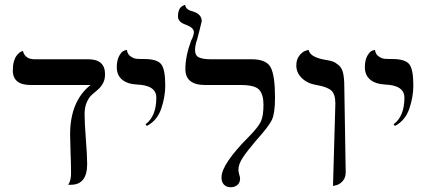

<svg xmlns="http://www.w3.org/2000/svg" viewBox="-20 -766 1777 797"><path d="M331.1 -291Q331.1 -256.8 336.4 -188.5Q341.8 -120.1 341.8 -85Q341.8 1 273.9 1H263.2Q275.4 -17.1 274.9 -48.8Q274.9 -82 272.9 -133.5Q271 -185.1 271 -207Q271 -346.2 356 -413.1H107.9Q32.7 -413.1 33.2 -474.1Q33.2 -495.1 37.6 -510.5Q42 -525.9 48.1 -533.9Q54.2 -542 60.1 -546.9Q65.9 -551.8 70.3 -553.2L75.2 -554.2Q84 -520 124 -520H346.2Q416 -520 416 -458Q416 -435.1 407 -419.4Q397.9 -403.8 386 -393.8Q374 -383.8 361.6 -372.8Q349.1 -361.8 340.1 -341.3Q331.1 -320.8 331.1 -291Z M589.8 -243.2 584 -250Q628.9 -283.2 628.9 -360.8Q628.9 -411.6 549.8 -415Q508.8 -417 486.8 -435.5Q464.8 -454.1 464.8 -486.8Q464.8 -516.6 475.3 -534.9Q485.8 -553.2 496.6 -556.2L506.8 -559.1Q508.8 -541 522 -532Q535.2 -522.9 546.1 -522Q557.1 -521 578.1 -521Q631.3 -521 648.7 -500Q666 -479 666 -411.1Q666 -364.3 649.4 -315.2Q632.8 -266.1 589.8 -243.2Z M789.6 -558.1Q789.6 -535.2 806.2 -527.6Q822.8 -520 854.5 -520H1024.4Q1086.4 -520 1104 -485.6Q1121.6 -451.2 1121.6 -360.8Q1121.6 -296.9 1109.1 -269.5Q1096.7 -242.2 1042.5 -182.1Q1004.4 -137.2 987.1 -110.6Q969.7 -84 969.7 -61Q969.7 -53.2 973.1 -41.5Q976.6 -29.8 976.6 -24.9Q976.6 -7.8 965.6 1.7Q954.6 11.2 937.5 11.2Q920.4 11.2 909.9 0.7Q899.4 -9.8 899.4 -29.8Q899.4 -85 1015.6 -201.2Q1052.7 -239.3 1063.2 -262.2Q1073.7 -285.2 1073.7 -332Q1073.7 -374 1055.7 -393.6Q1037.6 -413.1 980.5 -413.1H832.5Q749.5 -413.1 749.5 -479Q749.5 -533.2 773.4 -597.2Q784.7 -619.1 784.7 -632.8Q784.7 -650.9 752.4 -663.1Q718.3 -674.3 718.8 -698.2Q718.8 -711.4 721.7 -720.7Q724.6 -730 729 -734.4Q733.4 -738.8 738 -741.5Q742.7 -744.1 745.6 -745.1L748.5 -746.1Q750.5 -726.1 778.3 -719.2Q817.4 -708 817.4 -678.2Q817.4 -676.3 808.8 -642.6Q800.3 -608.9 798.3 -602.1Q789.6 -577.1 789.6 -558.1Z M1362.3 5.9 1372.1 -335.9Q1372.1 -376 1354.5 -390.9Q1336.9 -405.8 1293.9 -413.1Q1256.8 -418.9 1233.4 -441.4Q1210 -463.9 1210 -494.1Q1210 -519 1222.4 -534.9Q1234.9 -550.8 1248 -555.2L1261.2 -559.1Q1266.1 -530.3 1323.2 -519Q1349.1 -515.1 1360.6 -511Q1372.1 -506.8 1385.5 -495.8Q1398.9 -484.9 1404.1 -463.4Q1409.2 -441.9 1409.2 -405.8L1415 -50.8Q1415 -27.8 1402.1 -13.9Q1389.2 0 1375.5 2.9Z M1619.6 -243.2 1613.8 -250Q1658.7 -283.2 1658.7 -360.8Q1658.7 -411.6 1579.6 -415Q1538.6 -417 1516.6 -435.5Q1494.6 -454.1 1494.6 -486.8Q1494.6 -516.6 1505.1 -534.9Q1515.6 -553.2 1526.4 -556.2L1536.6 -559.1Q1538.6 -541 1551.8 -532Q1564.9 -522.9 1575.9 -522Q1586.9 -521 1607.9 -521Q1661.1 -521 1678.5 -500Q1695.8 -479 1695.8 -411.1Q1695.8 -364.3 1679.2 -315.2Q1662.6 -266.1 1619.6 -243.2Z"/></svg>

Font: Linux Libertine Display
Style: Regular
Weight: 400
Designer: Philipp H. Poll
Foundry: Philipp H. Poll
Version: Version 5.0.9